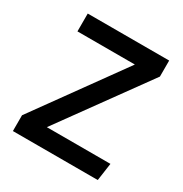

<svg xmlns="http://www.w3.org/2000/svg" viewBox="-130 -627 692 727"><g transform="rotate(30 216.0 -263.5)"><path d="M396 0H25V-69L299 -449H48V-527H404V-457L129 -77H407Z"/></g></svg>

Font: Trujillo
Style: Regular
Weight: 400
Designer: Fira Sans original fonts by bBox Type GmbH, Carrois Corporate GbR, & Edenspiekermann AG / Changes by Cristiano Sobral
Foundry: Fira Sans original fonts by bBox Type GmbH, Carrois Corporate GbR, & Edenspiekermann AG / Changes by Cristiano Sobral
Version: Version 4.301;October 17, 2021;FontCreator 14.0.0.2814 64-bi